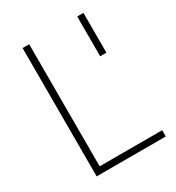

<svg xmlns="http://www.w3.org/2000/svg" viewBox="-169 -803 831 907"><g transform="rotate(-30 246.0 -350.0)"><path d="M424 -700V-483H390V-700ZM469 0H92V-700H128V-34H469Z"/></g></svg>

Font: Titillium Web
Style: Thin
Weight: 200
Version: Version 1.001;PS 57.000;hotconv 1.0.70;makeotf.lib2.5.55311